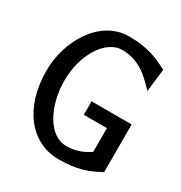

<svg xmlns="http://www.w3.org/2000/svg" viewBox="-146 -697 769 814"><g transform="rotate(30 239.0 -289.5)"><path d="M22 -290C22 -105 121 11 254 11C344 11 392 -8 446 -37L449 -38V-272H253V-206H366V-90C336 -69 300 -54 254 -54C165 -54 109 -174 109 -290C109 -422 179 -526 257 -526C333 -526 383 -485 428 -436L436 -428L449 -540L446 -541C392 -569 344 -590 254 -590C110 -590 22 -432 22 -290Z"/></g></svg>

Font: Charger Sport
Style: DfBdNrw
Weight: 400
Designer: Jasper
Foundry: Cannot Into Space Fonts
Version: Version 1.1